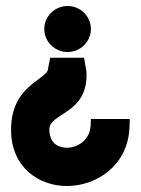

<svg xmlns="http://www.w3.org/2000/svg" viewBox="-20 -611 471 642"><path d="M17 -177C17 -51 110 11 204 11C303 11 409 -58 413 -187L414 -213H284L283 -190C280 -142 238 -115 199 -117C170 -119 146 -135 145 -178C144 -235 277 -228 269 -372L261 -418H148L141 -384V-383C141 -344 17 -330 17 -177ZM128 -514C128 -471 164 -437 206 -437C248 -437 284 -471 284 -514C284 -557 248 -591 206 -591C164 -591 128 -557 128 -514Z"/></svg>

Font: Charger Sport
Style: Ult
Weight: 1000
Designer: Jasper
Foundry: Cannot Into Space Fonts
Version: Version 1.1